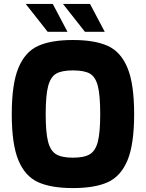

<svg xmlns="http://www.w3.org/2000/svg" viewBox="-20 -953 744 979"><path d="M40 -371Q40 -525 74 -607Q108 -689 174.5 -719Q241 -749 352 -749Q463 -749 529.5 -719Q596 -689 630 -607Q664 -525 664 -371Q664 -217 630 -135.5Q596 -54 529.5 -24Q463 6 352 6Q241 6 174.5 -24Q108 -54 74 -135.5Q40 -217 40 -371ZM491 -371Q491 -467 479 -514Q467 -561 438.5 -577.5Q410 -594 352 -594Q295 -594 266.5 -577.5Q238 -561 225.5 -514Q213 -467 213 -371Q213 -278 225 -231Q237 -184 266 -166.5Q295 -149 352 -149Q409 -149 438 -166.5Q467 -184 479 -231Q491 -278 491 -371ZM111 -933H249L324 -791H223ZM301 -933H439L514 -791H413Z"/></svg>

Font: Exo ExtraBold
Style: Regular
Weight: 800
Designer: Natanael Gama
Foundry: Natanael Gama
Version: Version 1.500